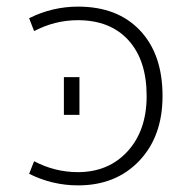

<svg xmlns="http://www.w3.org/2000/svg" viewBox="-20 -550 554 580"><path d="M173 -203V-317H220V-203ZM83 -456 68 -495Q138 -530 216 -530Q335 -530 403 -458Q471 -386 471 -260Q471 -138 400.5 -64Q330 10 216 10Q138 10 68 -25L83 -63Q146 -30 215 -30Q308 -30 365.5 -93Q423 -156 423 -260Q423 -368 368 -428.5Q313 -489 215 -489Q146 -489 83 -456Z"/></svg>

Font: M PLUS 1p Light
Style: Regular
Weight: 300
Version: Version 1.061